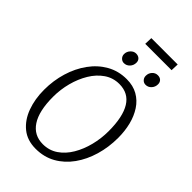

<svg xmlns="http://www.w3.org/2000/svg" viewBox="-310 -1173 1288 1288"><g transform="rotate(45 334.0 -529.0)"><path d="M298 8Q218 8 164.8 -35.2Q111.5 -78.5 84.8 -151.2Q58 -224 58 -312Q58 -400 82 -479.5Q106 -559 151 -621.2Q196 -683.5 259 -719.2Q322 -755 400 -755Q461 -755 506 -729.5Q551 -704 580.2 -659.2Q609.5 -614.5 623.8 -557.2Q638 -500 638 -436Q638 -347 614.5 -267Q591 -187 546.8 -125Q502.5 -63 439.8 -27.5Q377 8 298 8ZM310 -48Q370 -48 416.8 -80Q463.5 -112 495.5 -166Q527.5 -220 544.2 -286.5Q561 -353 561 -422Q561 -558 518 -627.5Q475 -697 388 -697Q329 -697 281.8 -664.5Q234.5 -632 201.8 -577.8Q169 -523.5 151.5 -457Q134 -390.5 134 -322Q134 -186.5 179.8 -117.2Q225.5 -48 310 -48ZM310 -817Q293 -817 280.5 -829.8Q268 -842.5 268 -861Q268 -885 284.8 -903Q301.5 -921 323 -921Q343.5 -921 355.8 -909.5Q368 -898 368 -879Q368 -853 351 -835Q334 -817 310 -817ZM516 -817Q498 -817 486 -829.8Q474 -842.5 474 -861Q474 -886 490 -903.5Q506 -921 529 -921Q549.5 -921 561.2 -909.5Q573 -898 573 -879Q573 -853 556.2 -835Q539.5 -817 516 -817ZM320 -1010 322 -1066H572L570 -1010Z"/></g></svg>

Font: Merriweather Sans Light
Style: Italic
Weight: 300
Italic angle: -7.5°
Designer: Eben Sorkin
Foundry: Eben Sorkin
Version: Version 2.001; ttfautohint (v1.8.3)